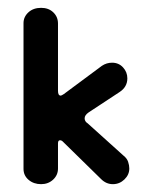

<svg xmlns="http://www.w3.org/2000/svg" viewBox="-20 -460 360 490"><path d="M85 10Q66 10 53 -1Q40 -12 40 -29V-401Q40 -417 52.5 -428.5Q65 -440 85 -440Q104 -440 116 -428.5Q128 -417 128 -400V-228Q128 -216 135 -216Q137 -216 143 -220L240 -292Q252 -300 266 -300Q283 -300 294 -288Q305 -276 305 -260Q305 -238 285 -225L206 -173Q196 -166 196 -158Q196 -150 204 -145L295 -63Q304 -56 307 -47Q310 -38 310 -30Q310 -14 297.5 -2Q285 10 268 10Q251 10 238 -3L140 -99Q137 -102 133 -102Q128 -102 128 -94V-30Q128 -13 115.5 -1.5Q103 10 85 10Z"/></svg>

Font: Dongle
Style: Bold
Weight: 700
Designer: Yanghee Ryu
Foundry: Yanghee Ryu
Version: Version 2.000